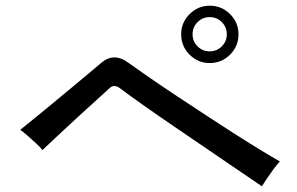

<svg xmlns="http://www.w3.org/2000/svg" viewBox="-20 -789 1040 673"><path d="M898 -136Q864 -159 813.5 -193.5Q763 -228 705 -267.5Q647 -307 589 -346.5Q531 -386 481.5 -421Q432 -456 400 -480Q380 -495 364 -480Q348 -465 318 -438Q288 -411 252.5 -378.5Q217 -346 184 -315Q151 -284 129 -263Q121 -273 106 -287Q91 -301 76 -314Q61 -327 51 -334Q66 -346 95 -369.5Q124 -393 159 -422Q194 -451 229 -480Q264 -509 292 -532.5Q320 -556 334 -568Q379 -607 430 -569Q454 -552 494 -524Q534 -496 584.5 -462.5Q635 -429 689 -393.5Q743 -358 794.5 -325Q846 -292 889.5 -265.5Q933 -239 961 -223Q952 -214 939.5 -197Q927 -180 915.5 -163Q904 -146 898 -136ZM715 -568Q674 -568 644.5 -597.5Q615 -627 615 -669Q615 -710 644.5 -739.5Q674 -769 715 -769Q757 -769 786.5 -739.5Q816 -710 816 -669Q816 -627 786.5 -597.5Q757 -568 715 -568ZM715 -609Q740 -609 757.5 -626.5Q775 -644 775 -669Q775 -694 757.5 -711.5Q740 -729 715 -729Q690 -729 672.5 -711.5Q655 -694 655 -669Q655 -644 672.5 -626.5Q690 -609 715 -609Z"/></svg>

Font: Zen Kaku Gothic Antique Medium
Style: Regular
Weight: 500
Designer: Yoshimichi Ohira
Foundry: Positype
Version: Version 1.002